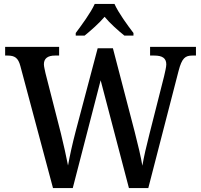

<svg xmlns="http://www.w3.org/2000/svg" viewBox="-20 -951 1016 971"><path d="M363 -784V-771H408C440 -797 481 -833 509 -866C536 -833 578 -796 609 -771H655V-784C626 -822 579 -886 559 -931H459C439 -886 391 -822 363 -784ZM83 -617 248 0H348L489 -545L632 0H730L883 -592C900 -658 917 -670 953 -670H971V-714H739V-670H760C801 -670 821 -657 821 -625C821 -612 814 -584 810 -566L736 -274C720 -211 708 -160 700 -113C692 -160 678 -219 661 -285L551 -707H474L363 -288C346 -223 333 -164 324 -114C315 -161 302 -218 288 -276L210 -581C207 -597 202 -614 202 -626C202 -655 221 -670 258 -670H279V-714H6V-670H18C54 -670 72 -659 83 -617Z"/></svg>

Font: Noto Serif Ethiopic SemiCondensed Medium
Style: Regular
Weight: 500
Width: 4
Designer: Monotype Design Team
Foundry: Monotype Imaging Inc.
Version: Version 2.102